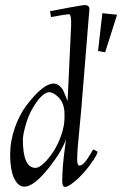

<svg xmlns="http://www.w3.org/2000/svg" viewBox="-20 -726 481 756"><path d="M366 -525.1 383.1 -674.1 440.9 -668 394 -520ZM293 -74Q310.1 -74 337.6 -122.1L346.9 -137.9L364 -128.9Q364 -119.9 346.9 -94.5Q317.1 -49.8 283.8 -19.9Q250.5 10 236.1 10Q225.1 10 225.1 -12.9Q225.1 -68.4 236.3 -149.7L240 -178Q224.1 -131.1 174.3 -67.6Q114 9 75.9 9Q49.6 9 33.2 -29.5Q20 -61.3 20 -116.1Q20 -170.9 38.6 -223.4Q57.1 -275.9 85 -312Q150.1 -397 190.9 -397Q204.1 -397 214.6 -387.6Q225.1 -378.2 230.1 -367.3Q235.1 -356.4 239.9 -343.4Q244.6 -330.3 246.1 -327.9L260 -624V-643.1Q260 -669.9 250.6 -669.9Q241.2 -669.9 180.9 -658.9L177 -681.9Q201.2 -687 254.3 -696.5Q307.4 -706.1 313 -706.1Q332 -706.1 332 -689.9L300 -295.9Q297.1 -262.2 292.6 -216.6Q288.1 -170.9 286 -145.4Q283.9 -119.9 283.9 -96.9Q283.9 -74 293 -74ZM70.1 -176Q70.1 -64.9 120.1 -64.9Q133.5 -64.9 153.1 -83.5Q172.6 -102.1 190.6 -129.8Q208.5 -157.5 221.2 -193.8Q233.9 -230.2 233.9 -262V-278.1Q233.9 -332.5 191.9 -357.4Q182.1 -363 173.2 -363Q164.3 -363 152 -354Q139.6 -345 129.4 -331.3Q109.6 -304.4 98.1 -280Q86.7 -255.6 78.4 -224Q70.1 -192.4 70.1 -176Z"/></svg>

Font: Linden Hill
Style: Italic
Weight: 400
Italic angle: -5.60001°
Version: Version 1.201